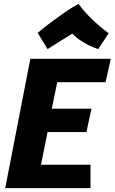

<svg xmlns="http://www.w3.org/2000/svg" viewBox="-20 -973 593 993"><path d="M137 -669H553L526 -548H276L248 -411H453L427 -290H226L192 -121H448V0H7ZM175 -803Q208 -831 244 -858Q275 -881 312 -907Q349 -933 386 -953Q409 -921 436.5 -893Q464 -865 487 -845Q514 -821 542 -801L488 -719Q466 -726 443 -737Q423 -747 400 -761.5Q377 -776 354 -799Q328 -783 304.5 -768.5Q281 -754 264 -743Q243 -730 226 -719Z"/></svg>

Font: Amaranth
Style: Bold Italic
Weight: 700
Italic angle: -12°
Designer: Gesine Todt
Foundry: Gesine Todt
Version: Version 1.001